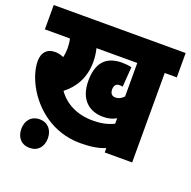

<svg xmlns="http://www.w3.org/2000/svg" viewBox="-129 -749 979 986"><g transform="rotate(20 360.5 -256.0)"><path d="M655 -489H721V-622H0V-489H137C141 -473 143 -455 143 -437C143 -420 141 -403 137 -387C123 -394 108 -398 90 -398C44 -398 21 -368 21 -324C21 -285 34 -239 58 -194C111 -95 219 -2 369 -2C424 -2 466 -8 505 -24V0H655ZM460 -284C443 -284 430 -293 430 -318C430 -339 440 -351 458 -351C465 -351 471 -350 476 -349L484 -458C471 -462 448 -464 432 -464C341 -464 300 -412 300 -318C300 -214 359 -169 434 -169C462 -169 485 -175 505 -187V-157C467 -139 433 -133 390 -133C307 -133 239 -166 198 -225C253 -267 291 -330 291 -416C291 -445 287 -469 282 -489H505V-306C491 -291 476 -284 460 -284ZM61 32C61 78 88 110 134 110C179 110 206 78 206 32C206 -13 179 -46 134 -46C88 -46 61 -13 61 32Z"/></g></svg>

Font: Noto Sans Devanagari ExtraCondensed Black
Style: Regular
Weight: 900
Width: 2
Designer: Jelle Bosma - Monotype Design Team
Foundry: Monotype Imaging Inc.
Version: Version 2.004